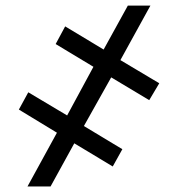

<svg xmlns="http://www.w3.org/2000/svg" viewBox="-20 -675 643 695"><path d="M382.5 -394.9 283.7 -218.8 422.9 -134.9 388.1 -72.4 248.9 -156.2 163 0H79.5L186.1 -194.6L48.3 -278.4L82.4 -340.9L223 -257.1L318.2 -433.2L181.5 -515.6L215.9 -579.5L355.1 -495.7L442.8 -654.8H524.5L415.8 -457.4L556.5 -373.6L520.2 -312.5Z"/></svg>

Font: Inter UI Extra Light
Style: Regular
Weight: 200
Designer: Rasmus Andersson
Foundry: rsms
Version: 3.2;8d6f07862